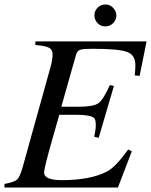

<svg xmlns="http://www.w3.org/2000/svg" viewBox="-21 -838 675 858"><path d="M499 -769Q499 -749 484.5 -734.5Q470 -720 450 -720Q429 -720 415 -734.5Q401 -749 401 -770Q401 -790 415.5 -804Q430 -818 451 -818Q470 -818 484.5 -803Q499 -788 499 -769ZM634 -653 603 -499 581 -501Q584 -527 584 -547Q584 -592 547 -606Q510 -620 392 -620Q350 -620 337 -615.5Q324 -611 319 -594L253 -361H331Q397 -361 419 -377Q441 -393 470 -458L488 -454L420 -222L400 -227Q407 -258 407 -279Q407 -303 400 -310Q384 -325 322 -325H244L212 -213Q176 -86 176 -67Q176 -33 255 -33Q384 -33 458 -72Q496 -92 552 -170L568 -162L506 0H-1V-16Q42 -24 55 -35.5Q68 -47 80 -90L203 -532Q214 -569 214 -596Q214 -616 198.5 -624.5Q183 -633 137 -637V-653Z"/></svg>

Font: STIX
Style: Italic
Weight: 400
Italic angle: -16.33°
Designer: MicroPress Inc., with final additions and corrections provided by Coen Hoffman, Elsevier (retired)
Version: Version 1.1.1